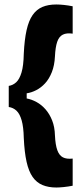

<svg xmlns="http://www.w3.org/2000/svg" viewBox="-20 -726 361 856"><path d="M19 -249V-343Q38 -346 52.5 -359.5Q67 -373 76 -403Q85 -433 86 -486Q89 -549 98.5 -591.5Q108 -634 125.5 -659Q143 -684 169 -695Q195 -706 231 -706Q246 -706 265 -704Q284 -702 304 -698V-576Q277 -580 260 -571.5Q243 -563 235 -539.5Q227 -516 225 -475Q223 -434 211 -404Q199 -374 181 -354.5Q163 -335 141.5 -324Q120 -313 99 -310V-287Q121 -283 143 -271Q165 -259 183 -238.5Q201 -218 212.5 -189Q224 -160 225 -122Q227 -80 235.5 -56.5Q244 -33 260.5 -24.5Q277 -16 304 -19V102Q284 106 264 108Q244 110 231 110Q196 110 169.5 99Q143 88 125.5 63Q108 38 98.5 -4.5Q89 -47 86 -111Q85 -160 76.5 -189.5Q68 -219 53.5 -232.5Q39 -246 19 -249Z"/></svg>

Font: Bricolage Grotesque SemiCondensed ExtraBold
Style: Regular
Weight: 800
Width: 4
Designer: Mathieu Triay
Foundry: Atelier Triay
Version: Version 1.001;gftools[0.9.33.dev8+g029e19f]